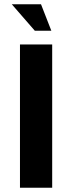

<svg xmlns="http://www.w3.org/2000/svg" viewBox="-20 -874 336 894"><path d="M223 -667V0H73V-667ZM171 -854 219 -731H142L35 -854Z"/></svg>

Font: XXII Aven Bold
Style: Regular
Weight: 700
Designer: Lecter Johnson
Foundry: Doubletwo Studios
Version: Version 1.001